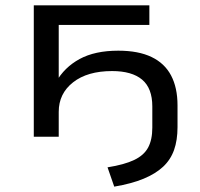

<svg xmlns="http://www.w3.org/2000/svg" viewBox="-20 -510 744 716"><path d="M406 186 381 114Q444 104 480.5 86.5Q517 69 532.5 40Q548 11 548 -34V-113Q548 -181 510 -213Q472 -245 398 -245Q306 -245 252.5 -203Q199 -161 199 -93V0H106V-490H537V-417H199V-204H189Q220 -259 277 -290Q334 -321 421 -321Q496 -321 545 -297.5Q594 -274 618 -228.5Q642 -183 642 -117V-36Q642 13 629 49.5Q616 86 588 112Q560 138 515.5 156.5Q471 175 406 186Z"/></svg>

Font: Nunito Sans 10pt Expanded
Style: Regular
Weight: 400
Width: 7
Designer: Vernon Adams
Foundry: Vernon Adams
Version: Version 3.101;gftools[0.9.27]